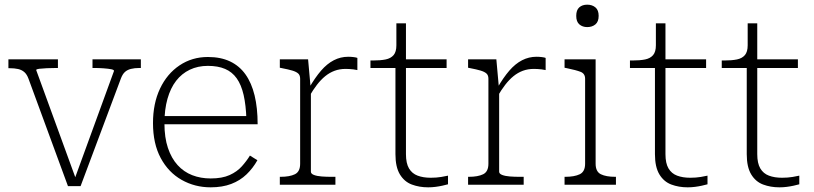

<svg xmlns="http://www.w3.org/2000/svg" viewBox="-20 -791 3483 822"><path d="M468 -487Q469 -492 456.5 -494.5Q444 -497 423.5 -498.5Q403 -500 381 -500H376V-537H583V-500H578Q556 -500 540.5 -496Q525 -492 515 -483Q505 -474 498 -456L325 6H271L102 -454Q95 -473 84 -482.5Q73 -492 57.5 -495.5Q42 -499 21 -499H16V-537H228V-500H223Q201 -500 180.5 -499Q160 -498 147.5 -496.5Q135 -495 135 -491L310 -11L297 -18Z M684 -263Q684 -202 699 -157.5Q714 -113 740.5 -84Q767 -55 803 -41Q839 -27 882 -27Q931 -27 963 -41.5Q995 -56 1015.5 -79Q1036 -102 1050 -125L1082 -105Q1063 -71 1035.5 -44.5Q1008 -18 970 -3.5Q932 11 882 11Q814 11 757.5 -21Q701 -53 668 -114.5Q635 -176 635 -264Q635 -348 665 -411.5Q695 -475 748.5 -511Q802 -547 870 -547Q925 -547 965 -528Q1005 -509 1031 -472.5Q1057 -436 1070 -382.5Q1083 -329 1083 -259H667V-294H1051L1035 -279Q1033 -341 1023 -384.5Q1013 -428 993.5 -455.5Q974 -483 943.5 -496Q913 -509 870 -509Q827 -509 792.5 -492.5Q758 -476 734 -445Q710 -414 697 -368Q684 -322 684 -263Z M1510 -543V-491Q1501 -493 1492.5 -494Q1484 -495 1475.5 -495.5Q1467 -496 1460 -496Q1434 -496 1412.5 -488Q1391 -480 1372.5 -465Q1354 -450 1337 -428Q1320 -406 1304 -378L1303 -414Q1329 -459 1354.5 -488.5Q1380 -518 1409 -533Q1438 -548 1471 -548Q1483 -548 1494.5 -546.5Q1506 -545 1510 -543ZM1178 0V-34H1181Q1220 -34 1242.5 -45Q1265 -56 1265 -90V-454Q1265 -469 1256.5 -476.5Q1248 -484 1231 -489Q1214 -494 1188 -499L1178 -501V-537H1299L1310 -415L1311 -416V-56Q1311 -47 1324 -42Q1337 -37 1357 -35.5Q1377 -34 1397 -34H1416V0Z M1566 -500V-532H1576Q1609 -532 1631 -536.5Q1653 -541 1665 -555Q1677 -569 1677 -597L1702 -537H1892V-500ZM1718 -131Q1718 -92 1731 -70Q1744 -48 1768 -39Q1792 -30 1824 -30Q1849 -30 1869.5 -33.5Q1890 -37 1898 -39V-2Q1887 1 1873.5 4Q1860 7 1844.5 9Q1829 11 1813 11Q1775 11 1743 -1Q1711 -13 1692 -44.5Q1673 -76 1673 -131V-522L1677 -531V-691H1718Z M2316 -543V-491Q2307 -493 2298.5 -494Q2290 -495 2281.5 -495.5Q2273 -496 2266 -496Q2240 -496 2218.5 -488Q2197 -480 2178.5 -465Q2160 -450 2143 -428Q2126 -406 2110 -378L2109 -414Q2135 -459 2160.5 -488.5Q2186 -518 2215 -533Q2244 -548 2277 -548Q2289 -548 2300.5 -546.5Q2312 -545 2316 -543ZM1984 0V-34H1987Q2026 -34 2048.5 -45Q2071 -56 2071 -90V-454Q2071 -469 2062.5 -476.5Q2054 -484 2037 -489Q2020 -494 1994 -499L1984 -501V-537H2105L2116 -415L2117 -416V-56Q2117 -47 2130 -42Q2143 -37 2163 -35.5Q2183 -34 2203 -34H2222V0Z M2494 -675Q2474 -675 2460.5 -686.5Q2447 -698 2447 -723Q2447 -748 2460 -759.5Q2473 -771 2494 -771Q2515 -771 2529 -759.5Q2543 -748 2543 -723Q2543 -698 2529 -686.5Q2515 -675 2494 -675ZM2530 -537V-90Q2530 -56 2552.5 -45Q2575 -34 2614 -34H2617V0H2397V-34H2400Q2439 -34 2462 -45Q2485 -56 2485 -90V-454Q2485 -476 2465.5 -483.5Q2446 -491 2407 -499L2397 -501V-537Z M2677 -500V-532H2687Q2720 -532 2742 -536.5Q2764 -541 2776 -555Q2788 -569 2788 -597L2813 -537H3003V-500ZM2829 -131Q2829 -92 2842 -70Q2855 -48 2879 -39Q2903 -30 2935 -30Q2960 -30 2980.5 -33.5Q3001 -37 3009 -39V-2Q2998 1 2984.5 4Q2971 7 2955.5 9Q2940 11 2924 11Q2886 11 2854 -1Q2822 -13 2803 -44.5Q2784 -76 2784 -131V-522L2788 -531V-691H2829Z M3070 -500V-532H3080Q3113 -532 3135 -536.5Q3157 -541 3169 -555Q3181 -569 3181 -597L3206 -537H3396V-500ZM3222 -131Q3222 -92 3235 -70Q3248 -48 3272 -39Q3296 -30 3328 -30Q3353 -30 3373.5 -33.5Q3394 -37 3402 -39V-2Q3391 1 3377.5 4Q3364 7 3348.5 9Q3333 11 3317 11Q3279 11 3247 -1Q3215 -13 3196 -44.5Q3177 -76 3177 -131V-522L3181 -531V-691H3222Z"/></svg>

Font: Roboto Serif Thin
Style: Regular
Weight: 250
Designer: Greg Gazdowicz
Foundry: Commercial Type
Version: Version 1.004